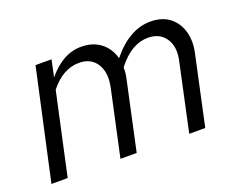

<svg xmlns="http://www.w3.org/2000/svg" viewBox="-85 -647 999 800"><g transform="rotate(-20 414.0 -247.5)"><path d="M21 0 128 -488H199L183 -413Q250 -495 332 -495Q384 -495 418.5 -468Q453 -441 465 -396Q545 -495 639 -495Q689 -495 722 -470.5Q755 -446 768 -403Q781 -360 769 -306L703 0H632L696 -298Q710 -358 684.5 -396.5Q659 -435 606 -435Q570 -435 536.5 -415.5Q503 -396 470 -354Q470 -343 469 -331Q468 -319 465 -306L399 0H327L390 -291Q404 -355 379 -395Q354 -435 301 -435Q229 -435 172 -363L93 0Z"/></g></svg>

Font: Red Hat Text VF
Style: Italic
Weight: 400
Italic angle: -12°
Designer: Pentagram, MCKL
Foundry: Pentagram, MCKL
Version: Version 1.023